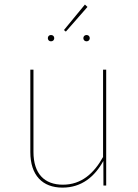

<svg xmlns="http://www.w3.org/2000/svg" viewBox="-20 -830 616 859"><path d="M359.9 -809.6 266.1 -695.6 274.6 -688.6 371.3 -799ZM208.1 -673.4C199.4 -673.4 194 -667 194 -659.3C194 -651.6 199.4 -645.1 208.1 -645.1C217.3 -645.1 222.7 -651.6 222.7 -659.3C222.7 -667 217.3 -673.4 208.1 -673.4ZM367.4 -673.4C358.3 -673.4 352.9 -667 352.9 -659.3C352.9 -651.6 358.3 -645.1 367.4 -645.1C376.1 -645.1 381.6 -651.6 381.6 -659.3C381.6 -667 376.1 -673.4 367.4 -673.4ZM455.1 -518.3H441.1V-127.7C400.6 -54.8 344.6 -3.7 261.4 -3.7C178.8 -3.7 129.7 -52.7 129.7 -150.4V-518.3H115.7V-149.6C115.7 -46 169.7 9.4 259.7 9.4C345.7 9.4 404.3 -40.4 442.4 -110L442.8 0H455.1Z"/></svg>

Font: Fira Sans Hair
Style: Regular
Weight: 100
Designer: bBox Type GmbH & Carrois Corporate GbR & Edenspiekermann AG
Foundry: bBox Type GmbH & Carrois Corporate GbR & Edenspiekermann AG
Version: Version 4.300;PS 004.300;hotconv 1.0.88;makeotf.lib2.5.64775